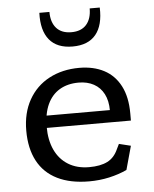

<svg xmlns="http://www.w3.org/2000/svg" viewBox="-56 -853 732 912"><g transform="rotate(-5 310.0 -397.0)"><path d="M55.3 -253.7Q55.3 -338.2 90.4 -400.5Q125.5 -462.8 188.3 -496.1Q251.2 -529.3 331.8 -529.3Q399.2 -529.3 449.3 -503.2Q499.5 -477 527.1 -424Q554.7 -371 554.7 -292.3V-258.5H135.3V-316.8H481L459.5 -294.7V-314.7Q459.5 -361.2 442.7 -393.7Q425.8 -426.2 394.9 -443Q364 -459.8 322.8 -459.8Q270.3 -459.8 232.2 -437.3Q194.2 -414.8 173.8 -370.8Q153.5 -326.7 153.5 -263.7Q153.5 -200.3 175.2 -153.5Q197 -106.7 238.7 -81Q280.3 -55.3 338.5 -55.3Q392.2 -55.3 425.7 -72.3Q459.2 -89.3 476.7 -129.5L488.2 -153L544.2 -139.3L513 -26.5Q474.8 -8.7 428.6 1.7Q382.3 12 332.7 12Q243 12 180.9 -18.8Q118.8 -49.5 87.1 -109Q55.3 -168.5 55.3 -253.7ZM166 -806.2H214Q214 -756.5 238.7 -728.8Q263.3 -701.2 310 -701.2Q356.7 -701.2 381.3 -728.8Q406 -756.5 406 -806.2H454Q457.3 -722 420.8 -677.5Q384.2 -633 310 -633Q235.8 -633 199.2 -677.5Q162.7 -722 166 -806.2Z"/></g></svg>

Font: Monaspace Xenon Var
Style: Regular
Weight: 400
Designer: Riley Cran and the Lettermatic Team
Version: Version 1.000 (Monaspace Xenon Var)